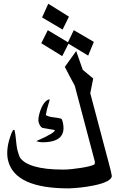

<svg xmlns="http://www.w3.org/2000/svg" viewBox="-20 -1062 685 1047"><path d="M356 -971.2 321.3 -900.9 209.5 -966.8 243.2 -1041.5ZM205.1 -826.2 240.7 -897.5 350.6 -831.5 382.3 -897.5 491.7 -833.5 460.9 -758.8 353.5 -823.7 319.3 -755.9ZM494.1 -165Q498.5 -167.5 497.1 -181.2L387.7 -594.7Q375 -618.2 361.3 -643.8Q347.7 -669.4 333.5 -697.3L395.5 -783.7L431.2 -681.2Q445.3 -669.9 460.2 -657.2Q475.1 -644.5 488.3 -633.8L472.2 -553.7L571.8 -178.2Q580.1 -148.4 584.5 -129.2Q588.9 -109.9 589.8 -102.1Q589.4 -87.4 564.7 -74Q540 -60.5 489.7 -50.3Q450.2 -42.5 416.7 -39.1Q383.3 -35.6 354.5 -34.7Q64 -34.7 24.9 -183.6Q18.1 -208.5 19.8 -239Q21.5 -269.5 30.8 -300.8Q38.6 -326.2 44.4 -339.8Q50.3 -353.5 54.7 -353.5L59.1 -353L60.5 -346.2Q62.5 -338.9 64.2 -325Q65.9 -311 67.4 -295.9Q68.8 -280.8 70.6 -267.1Q72.3 -253.4 74.2 -246.6Q78.1 -231 81.8 -220.5Q85.4 -210 87.9 -204.6Q107.9 -172.4 167.2 -154.8Q226.6 -137.2 325.2 -137.2Q345.2 -137.2 371.1 -139.9Q397 -142.6 421.6 -146.5Q446.3 -150.4 466.3 -155.3Q486.3 -160.2 494.1 -165ZM320.8 -401.4Q351.6 -286.1 210.9 -286.1Q193.8 -286.1 177.7 -292.5Q282.2 -337.9 278.8 -353L210.9 -364.7Q196.8 -373 190.4 -396.5Q188.5 -403.8 189.7 -415.8Q190.9 -427.7 194.6 -441.4Q198.2 -455.1 203.9 -469.2Q209.5 -483.4 217 -494.6Q224.6 -505.9 233.2 -512.9Q241.7 -520 251 -520Q250 -514.2 248.3 -507.1Q246.6 -500 244.6 -495.6Q239.3 -479.5 235.8 -464.4Q232.4 -449.2 230 -434.6Q243.2 -425.8 267.6 -422.9Q285.6 -420.4 295.7 -418.9Q305.7 -417.5 310.8 -415.5Q315.9 -413.6 317.6 -410.4Q319.3 -407.2 320.8 -401.4Z"/></svg>

Font: XB Khoramshahr
Style: Oblique
Weight: 400
Italic angle: 12°
Designer: Behnam
Foundry: Irmug
Version: Version 8.005 2009